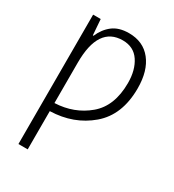

<svg xmlns="http://www.w3.org/2000/svg" viewBox="-187 -647 892 987"><g transform="rotate(30 259.0 -153.0)"><path d="M286 -542Q227 -542 190.5 -514Q154 -486 134 -439H130L123 -532H78V236H133V9Q272 5 369 -77.5Q466 -160 466 -318Q466 -422 418.5 -482Q371 -542 286 -542ZM277 -494Q342 -494 375.5 -444Q409 -394 409 -317Q409 -180 328 -112Q247 -44 133 -39V-279Q133 -494 277 -494Z"/></g></svg>

Font: Noto Sans UI SemiCondensed Light
Style: Regular
Weight: 300
Width: 4
Designer: Monotype Design Team
Foundry: Monotype Imaging Inc.
Version: Version 1.901